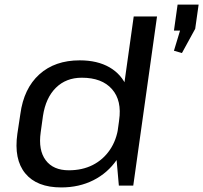

<svg xmlns="http://www.w3.org/2000/svg" viewBox="-20 -812 889 840"><path d="M248 8Q141 8 90.5 -53.5Q40 -115 56 -227L69 -313Q84 -425 152 -486.5Q220 -548 329 -548Q406 -548 459 -517.5Q512 -487 535.5 -430Q559 -373 548 -295L542 -249Q531 -171 491 -113Q451 -55 388.5 -23.5Q326 8 248 8ZM281 -67Q340 -67 385.5 -90Q431 -113 460.5 -156Q490 -199 498 -258L501 -285Q514 -372 470 -422Q426 -472 338 -472Q269 -472 224.5 -428Q180 -384 168 -305L158 -233Q147 -155 180 -111Q213 -67 281 -67ZM485 -170 565 -740H667L563 0H500ZM849 -792 834 -686 776 -580 741 -590 791 -755 811 -678H741L757 -792Z"/></svg>

Font: Pathway Extreme 28pt Medium
Style: Italic
Weight: 500
Italic angle: -8°
Designer: Eduardo Rodriguez Tunni
Foundry: Eduardo Rodriguez Tunni
Version: Version 1.001;gftools[0.9.26]